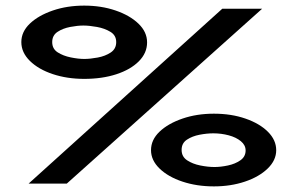

<svg xmlns="http://www.w3.org/2000/svg" viewBox="-20 -654 1040 684"><path d="M280 -373Q219 -373 168 -390Q117 -407 86.5 -437Q56 -467 56 -504Q56 -541 86.5 -570Q117 -599 168 -616.5Q219 -634 280 -634Q341 -634 392 -616.5Q443 -599 473.5 -569.5Q504 -540 504 -503Q504 -465 474.5 -435.5Q445 -406 394.5 -389.5Q344 -373 280 -373ZM82 0 772 -623H914L218 0ZM280 -444Q301 -444 328 -449Q355 -454 374.5 -467Q394 -480 394 -504Q394 -528 373.5 -540.5Q353 -553 325.5 -558Q298 -563 277 -563Q256 -563 230 -558Q204 -553 185 -540.5Q166 -528 166 -504Q166 -480 185.5 -467.5Q205 -455 232 -449.5Q259 -444 280 -444ZM742 10Q681 10 630 -7Q579 -24 548.5 -53.5Q518 -83 518 -119Q518 -156 548.5 -185Q579 -214 630 -231.5Q681 -249 742 -249Q804 -249 854.5 -231.5Q905 -214 934.5 -184.5Q964 -155 964 -119Q964 -83 933.5 -53.5Q903 -24 852.5 -7Q802 10 742 10ZM744 -59Q766 -59 792 -64.5Q818 -70 836.5 -83Q855 -96 855 -118Q855 -137 838 -151Q821 -165 794.5 -172Q768 -179 740 -179Q717 -179 691 -174Q665 -169 646 -156.5Q627 -144 627 -120Q627 -96 646.5 -83Q666 -70 693.5 -64.5Q721 -59 744 -59Z"/></svg>

Font: Inconsolata UltraExpanded SemiBold
Style: Regular
Weight: 600
Width: 9
Monospace: yes
Designer: Raph Levien, Cyreal, Brenton Simpson
Foundry: Raph Levien, Cyreal, Google
Version: Version 3.001; ttfautohint (v1.8.2.53-6de2)